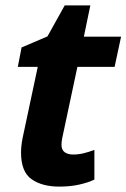

<svg xmlns="http://www.w3.org/2000/svg" viewBox="-20 -682 469 712"><path d="M200 10Q136 10 97 -17.5Q58 -45 58 -116Q58 -141 64 -171L120 -434H46L60 -506L156 -547L220 -662H315L291 -546H429L405 -434H267L211 -171Q208 -156 208 -145Q208 -126 220 -117.5Q232 -109 251 -109Q271 -109 289.5 -113.5Q308 -118 330 -126V-16Q307 -5 274 2.5Q241 10 200 10Z"/></svg>

Font: Noto IKEA Latin
Style: Bold Italic
Weight: 700
Italic angle: -12°
Designer: Monotype Design Team
Foundry: Monotype Imaging Inc.
Version: Version 1.0